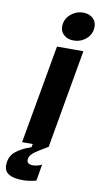

<svg xmlns="http://www.w3.org/2000/svg" viewBox="-164 -824 568 1081"><g transform="rotate(10 119.5 -284.0)"><path d="M160 0H8L108 -564H259ZM117 -681Q117 -722 148.5 -750Q180 -778 221 -778Q254 -778 275.5 -759.5Q297 -741 297 -711Q297 -668 266 -641Q235 -614 193 -614Q160 -614 138.5 -632.5Q117 -651 117 -681ZM-58 144Q-58 96 -26.5 67.5Q5 39 65 19L69 0H160Q99 35 77.5 53Q56 71 56 93Q56 118 90 118Q114 118 141 105L125 199Q88 210 47 210Q-58 210 -58 144Z"/></g></svg>

Font: Open Sauce One ExtraBold Italic
Style: Regular
Weight: 800
Italic angle: -10°
Designer: Alfredo Marco Pradil
Foundry: Creative Sauce Fz LLC
Version: Version 1.477